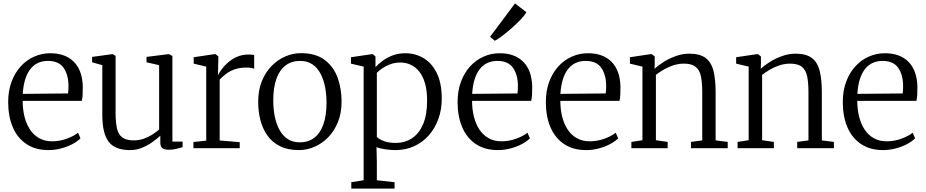

<svg xmlns="http://www.w3.org/2000/svg" viewBox="-20 -870 5434 1127"><path d="M264.5 11Q188 11 135 -24.5Q82 -60 55 -123.5Q28 -187 28 -271Q28 -336 47.2 -388.8Q66.5 -441.5 100.5 -479.2Q134.5 -517 179.5 -537.2Q224.5 -557.5 275.5 -557.5Q363 -557.5 413 -507.8Q463 -458 466 -363Q466 -334 465 -313.8Q464 -293.5 460 -278H113Q113 -229.5 123.5 -186.5Q134 -143.5 155.5 -110.5Q177 -77.5 209.8 -59Q242.5 -40.5 286.5 -40.5Q329.5 -40.5 372.2 -56Q415 -71.5 438 -91L452.5 -58Q433.5 -39 403.8 -23.5Q374 -8 337.8 1.5Q301.5 11 264.5 11ZM113.5 -319 379.5 -321.5Q381 -330 381.5 -342.8Q382 -355.5 382 -365Q382 -430 353.8 -471.2Q325.5 -512.5 261 -512.5Q229 -512.5 203 -500.5Q177 -488.5 158 -464.2Q139 -440 127.8 -403.8Q116.5 -367.5 113.5 -319Z M970 9Q946.5 9 933.8 0.2Q921 -8.5 921 -33V-73.5Q902 -55.5 874.5 -36Q847 -16.5 813.8 -2.8Q780.5 11 744 11Q655 11 617.8 -38Q580.5 -87 580.5 -196V-487.5L520.5 -504.5V-536L637.5 -552H643L658.5 -541.5V-205.5Q658.5 -151 666.8 -115.5Q675 -80 698.2 -63Q721.5 -46 765 -46Q797 -46 824.8 -56Q852.5 -66 875.2 -80.8Q898 -95.5 914 -110V-487.5L840 -504.5V-536L967.5 -552H972.5L992 -541.5V-39H1052L1051.5 -6Q1035 -1.5 1015.2 3.8Q995.5 9 970 9Z M1115.5 0V-36.5L1190.5 -44.5V-479L1117 -496.5V-534L1237 -552H1245.5L1262 -538.5L1261.5 -516.5L1259.5 -429.5L1261.5 -432Q1265.5 -441 1278.8 -460Q1292 -479 1314.5 -499.8Q1337 -520.5 1368.2 -535.2Q1399.5 -550 1439.5 -550Q1452.5 -550 1459.8 -549Q1467 -548 1472 -546.5V-466Q1468.5 -468.5 1457 -471Q1445.5 -473.5 1428.5 -473.5Q1386.5 -473.5 1356.8 -462.8Q1327 -452 1306 -435.8Q1285 -419.5 1269.5 -403V-45.5L1387 -35.5V0Z M1495.5 -273Q1495.5 -340.5 1516.8 -393.2Q1538 -446 1574.2 -482.8Q1610.5 -519.5 1655 -538.8Q1699.5 -558 1746 -558Q1833 -558 1885.5 -518.5Q1938 -479 1961.5 -414.5Q1985 -350 1985 -274.5Q1985 -207 1963.8 -154Q1942.5 -101 1906.5 -64.2Q1870.5 -27.5 1826 -8.2Q1781.5 11 1735 11Q1669.5 11 1623.8 -11.8Q1578 -34.5 1549.8 -74.2Q1521.5 -114 1508.5 -165Q1495.5 -216 1495.5 -273ZM1740 -34.5Q1789 -34.5 1824 -60.8Q1859 -87 1877.8 -139Q1896.5 -191 1896.5 -267Q1896.5 -315.5 1888 -359.5Q1879.5 -403.5 1861.2 -438Q1843 -472.5 1813.5 -492.5Q1784 -512.5 1741 -512.5Q1692 -512.5 1656.8 -486.2Q1621.5 -460 1602.8 -408.5Q1584 -357 1584 -280Q1584 -231.5 1592.8 -187.2Q1601.5 -143 1620 -108.5Q1638.5 -74 1668.2 -54.2Q1698 -34.5 1740 -34.5Z M2042 237V199.5L2114.5 188V-479L2040 -496.5V-534L2161.5 -552H2168.5L2184 -538.5V-476Q2199.5 -493 2224.5 -512Q2249.5 -531 2283.5 -544.2Q2317.5 -557.5 2360 -557.5Q2417 -557.5 2465.5 -529.2Q2514 -501 2543.5 -442Q2573 -383 2573 -290.5Q2573 -227.5 2553.5 -172.8Q2534 -118 2497.8 -76.5Q2461.5 -35 2411.5 -12Q2361.5 11 2300.5 11Q2271 11 2240 6.2Q2209 1.5 2190 -6L2192 80V188L2296 199.5V237ZM2302 -31Q2356 -31 2397.5 -58Q2439 -85 2463 -140Q2487 -195 2487 -279.5Q2487 -338.5 2474.8 -380.8Q2462.5 -423 2440.8 -450Q2419 -477 2390.8 -490Q2362.5 -503 2330.5 -503Q2298.5 -503 2271.5 -493Q2244.5 -483 2224 -469Q2203.5 -455 2192 -442.5V-67Q2200.5 -55 2230.8 -43Q2261 -31 2302 -31Z M2902.5 11Q2826 11 2773 -24.5Q2720 -60 2693 -123.5Q2666 -187 2666 -271Q2666 -336 2685.2 -388.8Q2704.5 -441.5 2738.5 -479.2Q2772.5 -517 2817.5 -537.2Q2862.5 -557.5 2913.5 -557.5Q3001 -557.5 3051 -507.8Q3101 -458 3104 -363Q3104 -334 3103 -313.8Q3102 -293.5 3098 -278H2751Q2751 -229.5 2761.5 -186.5Q2772 -143.5 2793.5 -110.5Q2815 -77.5 2847.8 -59Q2880.5 -40.5 2924.5 -40.5Q2967.5 -40.5 3010.2 -56Q3053 -71.5 3076 -91L3090.5 -58Q3071.5 -39 3041.8 -23.5Q3012 -8 2975.8 1.5Q2939.5 11 2902.5 11ZM2751.5 -319 3017.5 -321.5Q3019 -330 3019.5 -342.8Q3020 -355.5 3020 -365Q3020 -430 2991.8 -471.2Q2963.5 -512.5 2899 -512.5Q2867 -512.5 2841 -500.5Q2815 -488.5 2796 -464.2Q2777 -440 2765.8 -403.8Q2754.5 -367.5 2751.5 -319ZM2884 -631 2856.5 -654 3003 -850 3070 -798Q3060 -780.5 3037 -756.2Q3014 -732 2985.5 -706.8Q2957 -681.5 2930.2 -661Q2903.5 -640.5 2885 -631Z M3420.5 11Q3344 11 3291 -24.5Q3238 -60 3211 -123.5Q3184 -187 3184 -271Q3184 -336 3203.2 -388.8Q3222.5 -441.5 3256.5 -479.2Q3290.5 -517 3335.5 -537.2Q3380.5 -557.5 3431.5 -557.5Q3519 -557.5 3569 -507.8Q3619 -458 3622 -363Q3622 -334 3621 -313.8Q3620 -293.5 3616 -278H3269Q3269 -229.5 3279.5 -186.5Q3290 -143.5 3311.5 -110.5Q3333 -77.5 3365.8 -59Q3398.5 -40.5 3442.5 -40.5Q3485.5 -40.5 3528.2 -56Q3571 -71.5 3594 -91L3608.5 -58Q3589.5 -39 3559.8 -23.5Q3530 -8 3493.8 1.5Q3457.5 11 3420.5 11ZM3269.5 -319 3535.5 -321.5Q3537 -330 3537.5 -342.8Q3538 -355.5 3538 -365Q3538 -430 3509.8 -471.2Q3481.5 -512.5 3417 -512.5Q3385 -512.5 3359 -500.5Q3333 -488.5 3314 -464.2Q3295 -440 3283.8 -403.8Q3272.5 -367.5 3269.5 -319Z M3751 -47V-479L3677.5 -496.5V-534L3797.5 -552H3806.5L3823 -538.5V-495.5L3822 -466.5Q3843 -486 3876 -506.8Q3909 -527.5 3948 -541.2Q3987 -555 4025 -555Q4088.5 -555 4122 -529.5Q4155.5 -504 4168 -453.8Q4180.5 -403.5 4180.5 -328.5V-46L4251.5 -37V0H4036V-37L4102 -46V-328.5Q4102 -383.5 4094.5 -421Q4087 -458.5 4063.8 -477.5Q4040.5 -496.5 3994 -496.5Q3964 -496.5 3934.5 -487.2Q3905 -478 3878.2 -462.8Q3851.5 -447.5 3830 -430.5V-47L3899 -37V0H3686V-37Z M4374.5 -47V-479L4301 -496.5V-534L4421 -552H4430L4446.5 -538.5V-495.5L4445.5 -466.5Q4466.5 -486 4499.5 -506.8Q4532.5 -527.5 4571.5 -541.2Q4610.5 -555 4648.5 -555Q4712 -555 4745.5 -529.5Q4779 -504 4791.5 -453.8Q4804 -403.5 4804 -328.5V-46L4875 -37V0H4659.5V-37L4725.5 -46V-328.5Q4725.5 -383.5 4718 -421Q4710.5 -458.5 4687.2 -477.5Q4664 -496.5 4617.5 -496.5Q4587.5 -496.5 4558 -487.2Q4528.5 -478 4501.8 -462.8Q4475 -447.5 4453.5 -430.5V-47L4522.5 -37V0H4309.5V-37Z M5163.5 11Q5087 11 5034 -24.5Q4981 -60 4954 -123.5Q4927 -187 4927 -271Q4927 -336 4946.2 -388.8Q4965.5 -441.5 4999.5 -479.2Q5033.5 -517 5078.5 -537.2Q5123.5 -557.5 5174.5 -557.5Q5262 -557.5 5312 -507.8Q5362 -458 5365 -363Q5365 -334 5364 -313.8Q5363 -293.5 5359 -278H5012Q5012 -229.5 5022.5 -186.5Q5033 -143.5 5054.5 -110.5Q5076 -77.5 5108.8 -59Q5141.5 -40.5 5185.5 -40.5Q5228.5 -40.5 5271.2 -56Q5314 -71.5 5337 -91L5351.5 -58Q5332.5 -39 5302.8 -23.5Q5273 -8 5236.8 1.5Q5200.5 11 5163.5 11ZM5012.5 -319 5278.5 -321.5Q5280 -330 5280.5 -342.8Q5281 -355.5 5281 -365Q5281 -430 5252.8 -471.2Q5224.5 -512.5 5160 -512.5Q5128 -512.5 5102 -500.5Q5076 -488.5 5057 -464.2Q5038 -440 5026.8 -403.8Q5015.5 -367.5 5012.5 -319Z"/></svg>

Font: Merriweather 48pt Light
Style: Regular
Weight: 300
Version: Version 2.100